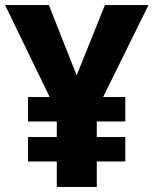

<svg xmlns="http://www.w3.org/2000/svg" viewBox="-21 -734 603 754"><path d="M202 0H359V-100H471V-196H359V-257H471V-353H384L562 -714H391L280 -438L171 -714H-1L174 -353H89V-257H202V-196H89V-100H202Z"/></svg>

Font: Kathrein 85 Heavy
Style: Regular
Weight: 900
Designer: Lazydogs Typefoundry, based on Open Sans by Ascender Corporation
Foundry: Lazydogs Typefoundry
Version: Version 1.003;PS 001.003;hotconv 1.0.88;makeotf.lib2.5.64775